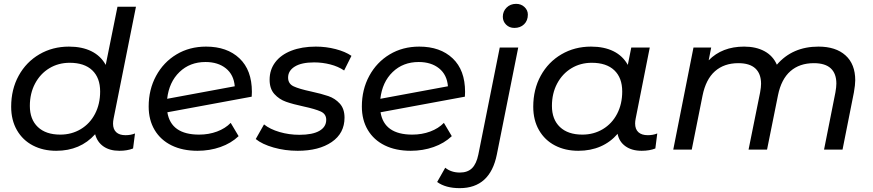

<svg xmlns="http://www.w3.org/2000/svg" viewBox="-20 -777 4534 997"><path d="M567 -135Q567 -106 583.5 -90.5Q600 -75 632 -75Q659 -75 681 -84L671 -6Q641 6 600 6Q550 6 517.5 -16.5Q485 -39 474 -80Q397 6 272 6Q204 6 151 -21.5Q98 -49 68 -101Q38 -153 38 -223Q38 -313 77 -384Q116 -455 184.5 -495Q253 -535 338 -535Q406 -535 454.5 -511Q503 -487 529 -440L590 -742H686L570 -162Q567 -147 567 -135ZM500 -302Q500 -373 459 -412Q418 -451 342 -451Q283 -451 236 -422.5Q189 -394 162 -343Q135 -292 135 -227Q135 -157 176.5 -117.5Q218 -78 293 -78Q352 -78 399.5 -106.5Q447 -135 473.5 -186Q500 -237 500 -302Z M1288 -300Q1288 -284 1287 -275L849 -194Q868 -78 1014 -78Q1064 -78 1107 -94Q1150 -110 1178 -139L1219 -70Q1180 -33 1124.5 -13.5Q1069 6 1006 6Q928 6 871 -22Q814 -50 783 -102Q752 -154 752 -224Q752 -312 790.5 -383Q829 -454 896.5 -494.5Q964 -535 1050 -535Q1159 -535 1223.5 -474Q1288 -413 1288 -300ZM848 -264 1199 -329Q1194 -389 1153 -422Q1112 -455 1047 -455Q966 -455 912 -403Q858 -351 848 -264Z M1308 -55 1351 -131Q1382 -106 1431.5 -91.5Q1481 -77 1535 -77Q1603 -77 1638.5 -97.5Q1674 -118 1674 -155Q1674 -185 1645.5 -198Q1617 -211 1557 -224Q1501 -236 1465.5 -248.5Q1430 -261 1405 -288.5Q1380 -316 1380 -363Q1380 -415 1409.5 -454Q1439 -493 1493.5 -514Q1548 -535 1620 -535Q1673 -535 1723 -522Q1773 -509 1805 -487L1767 -411Q1736 -432 1695 -442.5Q1654 -453 1611 -453Q1546 -453 1511 -431.5Q1476 -410 1476 -374Q1476 -342 1505 -328.5Q1534 -315 1595 -302Q1650 -290 1685 -278Q1720 -266 1744.5 -239Q1769 -212 1769 -166Q1769 -85 1702.5 -39.5Q1636 6 1526 6Q1460 6 1400.5 -11Q1341 -28 1308 -55Z M2395 -300Q2395 -284 2394 -275L1956 -194Q1975 -78 2121 -78Q2171 -78 2214 -94Q2257 -110 2285 -139L2326 -70Q2287 -33 2231.5 -13.5Q2176 6 2113 6Q2035 6 1978 -22Q1921 -50 1890 -102Q1859 -154 1859 -224Q1859 -312 1897.5 -383Q1936 -454 2003.5 -494.5Q2071 -535 2157 -535Q2266 -535 2330.5 -474Q2395 -413 2395 -300ZM1955 -264 2306 -329Q2301 -389 2260 -422Q2219 -455 2154 -455Q2073 -455 2019 -403Q1965 -351 1955 -264Z M2250 168 2292 94Q2323 119 2368 119Q2408 119 2431 96.5Q2454 74 2464 25L2575 -530H2671L2560 25Q2525 200 2367 200Q2294 200 2250 168ZM2591 -690Q2591 -718 2610.5 -737.5Q2630 -757 2660 -757Q2686 -757 2703.5 -740.5Q2721 -724 2721 -701Q2721 -670 2701.5 -651Q2682 -632 2651 -632Q2625 -632 2608 -649Q2591 -666 2591 -690Z M3393 -84 3383 -6Q3353 6 3312 6Q3261 6 3228 -17.5Q3195 -41 3187 -82Q3150 -39 3098.5 -16.5Q3047 6 2983 6Q2915 6 2862 -21.5Q2809 -49 2779 -101Q2749 -153 2749 -223Q2749 -313 2788 -384Q2827 -455 2895.5 -495Q2964 -535 3049 -535Q3117 -535 3165.5 -511Q3214 -487 3240 -440L3258 -530H3354L3281 -162Q3278 -147 3278 -136Q3278 -106 3295 -90.5Q3312 -75 3344 -75Q3371 -75 3393 -84ZM3211 -302Q3211 -373 3170 -412Q3129 -451 3053 -451Q2994 -451 2947 -422.5Q2900 -394 2873 -343Q2846 -292 2846 -227Q2846 -157 2887.5 -117.5Q2929 -78 3004 -78Q3063 -78 3110.5 -106.5Q3158 -135 3184.5 -186Q3211 -237 3211 -302Z M4421 -360Q4421 -337 4414 -297L4355 0H4259L4318 -297Q4323 -325 4323 -343Q4323 -395 4294 -422Q4265 -449 4206 -449Q4132 -449 4084.5 -407.5Q4037 -366 4020 -283L3963 0H3867L3927 -297Q3932 -324 3932 -342Q3932 -394 3902.5 -421.5Q3873 -449 3814 -449Q3740 -449 3692.5 -407Q3645 -365 3628 -280L3572 0H3476L3581 -530H3673L3660 -464Q3730 -535 3844 -535Q3906 -535 3950 -511Q3994 -487 4014 -441Q4095 -535 4230 -535Q4320 -535 4370.5 -489.5Q4421 -444 4421 -360Z"/></svg>

Font: Montserrat Alternates Medium
Style: Italic
Weight: 500
Italic angle: -11.3°
Designer: Julieta Ulanovsky
Foundry: Julieta Ulanovsky
Version: Version 7.200